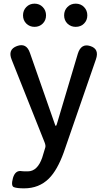

<svg xmlns="http://www.w3.org/2000/svg" viewBox="-20 -801 584 1051"><path d="M112 230Q73 230 56 223.5Q39 217 51 173Q64 129 100 136Q105 137 132 137Q185 137 211 62Q220 34 228 6Q231 -4 224 -22L44 -474Q21 -530 73 -549Q125 -568 144 -511L280 -122Q283 -112 285.5 -112Q288 -112 291 -121L406 -507Q424 -565 474 -549Q525 -533 505 -476L329 33Q294 130 248 176Q194 230 112 230ZM169 -654Q142 -654 124 -672Q106 -690 106 -717Q106 -744 124 -762.5Q142 -781 169 -781Q196 -781 214 -762.5Q232 -744 232 -717Q232 -690 214 -672Q196 -654 169 -654ZM394.5 -654Q367 -654 349 -672Q331 -690 331 -717Q331 -744 349 -762.5Q367 -781 394.5 -781Q422 -781 440 -762.5Q458 -744 458 -717Q458 -690 440 -672Q422 -654 394.5 -654Z"/></svg>

Font: Resource Han Rounded KR Medium
Style: Regular
Weight: 500
Designer: Cyano Hao (round all glyphs); Ryoko NISHIZUKA 西塚涼子 (kana, bopomofo & ideographs); Paul D. Hunt (Latin, Greek & Cyrillic)
Foundry: Cyano Hao
Version: 0.990